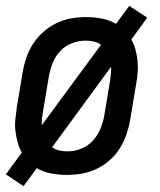

<svg xmlns="http://www.w3.org/2000/svg" viewBox="-23 -586 543 652"><path d="M57 46 -3 6 51 -68Q42 -84 37 -102.5Q32 -121 29.5 -140.5Q27 -160 29 -180Q31 -200 34 -221L54 -341Q58 -365 66.5 -390Q75 -415 89.5 -437.5Q104 -460 124.5 -478Q145 -496 169 -507.5Q193 -519 218.5 -523.5Q244 -528 269 -528Q296 -528 322.5 -523Q349 -518 371 -505L416 -566L477 -526L423 -452Q432 -436 437 -417.5Q442 -399 444 -379.5Q446 -360 444.5 -340Q443 -320 439 -299L419 -179Q415 -155 406.5 -130Q398 -105 384 -82.5Q370 -60 349.5 -42Q329 -24 305 -12.5Q281 -1 255 3.5Q229 8 204 8Q177 8 150.5 3Q124 -2 102 -15ZM119 -161 320 -434Q309 -442 295.5 -445Q282 -448 268 -448Q245 -448 222 -439.5Q199 -431 182 -413Q165 -395 156 -372.5Q147 -350 143 -327L123 -207Q121 -196 119.5 -184Q118 -172 119 -161ZM206 -72Q229 -72 251.5 -80.5Q274 -89 291 -107Q308 -125 317.5 -147.5Q327 -170 331 -193L351 -313Q352 -324 353.5 -336Q355 -348 354 -359L154 -86Q165 -78 178.5 -75Q192 -72 206 -72Z"/></svg>

Font: Iosevka SS18 Medium
Style: Italic
Weight: 500
Italic angle: -9°
Monospace: yes
Designer: Belleve Invis
Foundry: Belleve Invis
Version: Version 25.1.1; ttfautohint (v1.8.4)